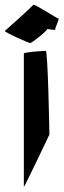

<svg xmlns="http://www.w3.org/2000/svg" viewBox="-38 -776 261 789"><path d="M-18 -649C-20 -643 81 -599 86 -599C93 -599 158 -651 156 -657C156 -657 193 -650 189 -655C187 -660 208 -700 202 -700C196 -700 102 -762 99 -756C96 -751 -17 -649 -18 -649ZM60 -8C60 -2 165 -223 165 -223C165 -229 159 -567 150 -567C142 -567 60 -562 60 -556Z"/></svg>

Font: Ampere
Style: SCSuCnd
Weight: 400
Version: Version 1